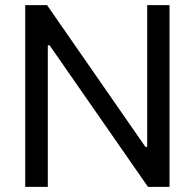

<svg xmlns="http://www.w3.org/2000/svg" viewBox="-20 -727 758 747"><path d="M639.6 0H555.7L172.9 -550.8H166V0H78.1V-707H163.1L545.9 -155.3H552.7V-707H639.6Z"/></svg>

Font: Pretendard JP Variable
Style: Regular
Weight: 400
Designer: Base glyphs from Inter by Rasmus Andersson; Hangul glyphs from Noto Sans CJK(Source Han Sans) by Jang Soo-young and Kang
Foundry: Kil Hyung-jin
Version: Version 1.307;Glyphs 3.2 (3192)